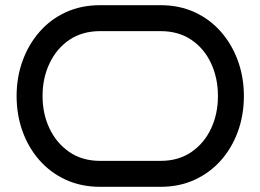

<svg xmlns="http://www.w3.org/2000/svg" viewBox="-20 -720 1004 740"><path d="M920 -350Q920 -277 897 -213.5Q874 -150 831.5 -102Q789 -54 730 -27Q671 0 599 0H366Q293 0 234 -27Q175 -54 132.5 -102Q90 -150 67 -213.5Q44 -277 44 -350Q44 -422 67 -485.5Q90 -549 132.5 -597.5Q175 -646 234 -673Q293 -700 366 -700H599Q671 -700 730 -673Q789 -646 831.5 -597.5Q874 -549 897 -485.5Q920 -422 920 -350ZM820 -350Q820 -419 793.5 -476Q767 -533 717.5 -566.5Q668 -600 599 -600H366Q297 -600 247.5 -566.5Q198 -533 171 -476Q144 -419 144 -350Q144 -281 171 -224.5Q198 -168 247.5 -134Q297 -100 366 -100H599Q668 -100 717.5 -134Q767 -168 793.5 -224.5Q820 -281 820 -350Z"/></svg>

Font: Bruno Ace SC
Style: Regular
Weight: 400
Version: Version 1.100; ttfautohint (v1.8.4.7-5d5b);gftools[0.9.27]